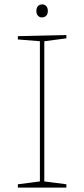

<svg xmlns="http://www.w3.org/2000/svg" viewBox="-20 -851 381 871"><path d="M281 -692V-677L181 -664V-28L281 -15V0H61V-15L161 -28V-664L61 -672V-687ZM145 -801Q145 -815 152 -823Q159 -831 171 -831Q183 -831 190 -823Q197 -815 197 -801Q197 -787 189.5 -779.5Q182 -772 170 -772Q159 -772 152 -780Q145 -788 145 -801Z"/></svg>

Font: Bitter Pro Thin
Style: Regular
Weight: 250
Designer: Sol Matas, and Bitter project Authors
Foundry: Sol Matas
Version: Version 1.010